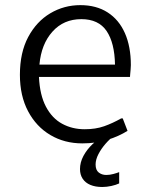

<svg xmlns="http://www.w3.org/2000/svg" viewBox="-20 -560 595 763"><path d="M307.1 9.8Q236.3 9.8 180.2 -23.4Q124 -56.6 91.6 -117.9Q59.1 -179.2 59.1 -262.7Q59.1 -351.1 92 -412.8Q125 -474.6 179.7 -507.1Q234.4 -539.6 299.3 -539.6Q362.8 -539.6 407.7 -510.7Q452.6 -481.9 476.3 -428.5Q500 -375 500 -301.3Q500 -293.9 499 -283.2Q498 -272.5 497.3 -264.2Q496.6 -255.9 496.6 -254.4H134.8Q138.2 -182.1 162.6 -136Q187 -89.8 227.1 -68.1Q267.1 -46.4 316.4 -46.4Q359.9 -46.4 393.8 -58.3Q427.7 -70.3 461.4 -89.4H467.8L486.8 -40Q452.6 -18.6 407.7 -4.4Q362.8 9.8 307.1 9.8ZM136.7 -303.2H437Q435.5 -389.6 403.6 -436.8Q371.6 -483.9 303.2 -483.9Q232.9 -483.9 188.5 -434.3Q144 -384.8 136.7 -303.2ZM386.2 183.1Q358.9 183.1 339.1 174.8Q319.3 166.5 308.6 150.4Q297.9 134.3 297.9 111.8Q297.9 85.4 311.5 59.8Q325.2 34.2 347.4 13.2Q369.6 -7.8 396 -20H433.1Q416.5 -8.3 399.7 11Q382.8 30.3 371.3 52.2Q359.9 74.2 359.9 93.8Q359.9 115.7 372.3 125.5Q384.8 135.3 402.3 135.3Q416.5 135.3 430.9 131.3Q445.3 127.4 453.6 124V168.9Q441.4 174.8 422.6 179Q403.8 183.1 386.2 183.1Z"/></svg>

Font: Comme Light
Style: Regular
Weight: 300
Version: Version 1.000;gftools[0.9.27]